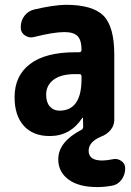

<svg xmlns="http://www.w3.org/2000/svg" viewBox="-20 -550 540 790"><path d="M315.4 -224.6V-236.3Q315.4 -245.1 305.7 -245.1H290Q231.4 -245.1 200.7 -222.2Q169.9 -199.2 169.9 -160.2Q169.9 -128.9 185.1 -111.8Q200.2 -94.7 224.6 -94.7Q315.4 -94.7 315.4 -224.6ZM442.4 105.5Q461.9 100.6 478.5 111.8Q495.1 123 495.1 141.6V142.6Q495.1 168.9 480 189.5Q464.8 210 441.4 213.9Q411.1 219.7 379.9 219.7Q303.7 219.7 261.7 188.5Q219.7 157.2 219.7 105.5Q219.7 34.2 314.5 -15.6Q322.3 -18.6 322.3 -29.3L321.3 -64.5Q321.3 -65.4 320.3 -65.4Q318.4 -65.4 318.4 -64.5Q269.5 9.8 184.6 9.8Q116.2 9.8 78.1 -32.2Q40 -74.2 40 -150.4Q40 -238.3 103.5 -286.6Q167 -335 290 -335H305.7Q314.5 -335 315.4 -343.8V-344.7Q315.4 -384.8 299.3 -401.4Q283.2 -418 245.1 -418Q200.2 -418 119.1 -397.5Q99.6 -392.6 82.5 -404.3Q65.4 -416 65.4 -436.5V-438.5Q65.4 -464.8 80.6 -484.9Q95.7 -504.9 120.1 -510.7Q199.2 -529.3 250 -530.3Q361.3 -530.3 405.8 -485.4Q450.2 -440.4 450.2 -325.2V-56.6Q450.2 -33.2 434.6 -14.6Q418.9 3.9 394.5 12.7Q344.7 34.2 344.7 70.3Q344.7 110.4 400.4 110.4Q418.9 110.4 442.4 105.5Z"/></svg>

Font: Rounded Mgen+ 1m bold
Style: Bold
Weight: 700
Designer: [Source Han Sans]
Ryoko NISHIZUKA  (kana & ideographs); Paul D. Hunt (Latin, Greek & Cyrillic); Wenlong ZHANG  (bopomofo
Version: Version 1.059.20150602